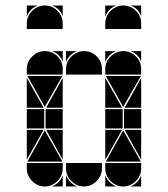

<svg xmlns="http://www.w3.org/2000/svg" viewBox="-20 -677 608 695"><path d="M284 -492Q311 -492 330 -473Q349 -454 349 -427V-407H219V-427Q219 -453 238.5 -472.5Q258 -492 284 -492ZM142 -492Q169 -492 188 -473Q207 -454 207 -427V-407H77V-427Q77 -453 96.5 -472.5Q116 -492 142 -492ZM142 -657Q169 -657 188 -638Q207 -619 207 -592V-572H77V-592Q77 -618 96.5 -637.5Q116 -657 142 -657ZM426 -492Q453 -492 472 -473Q491 -454 491 -427V-407H361V-427Q361 -453 380.5 -472.5Q400 -492 426 -492ZM426 -657Q453 -657 472 -638Q491 -619 491 -592V-572H361V-592Q361 -618 380.5 -637.5Q400 -657 426 -657ZM426 -2Q400 -2 380.5 -21.5Q361 -41 361 -67V-87H491V-67Q491 -41 471.5 -21.5Q452 -2 426 -2ZM142 -2Q116 -2 96.5 -21.5Q77 -41 77 -67V-87H207V-67Q207 -41 187.5 -21.5Q168 -2 142 -2ZM284 -2Q258 -2 238.5 -21.5Q219 -41 219 -67V-87H349V-67Q349 -41 329.5 -21.5Q310 -2 284 -2ZM363 -92 426 -205 490 -92ZM79 -92 142 -205 206 -92ZM206 -402 142 -290 79 -402ZM490 -402 426 -290 363 -402ZM424 -212H361V-282H424ZM140 -212H77V-282H140ZM491 -212H429V-282H491ZM207 -212H145V-282H207ZM77 -287V-395L138 -287ZM361 -287V-395L422 -287ZM361 -207H422L361 -99ZM77 -207H138L77 -99ZM207 -287H147L207 -395ZM491 -207V-99L431 -207ZM207 -207V-99L147 -207ZM491 -287H431L491 -395ZM219 -42Q231 -14 259 -2H219ZM361 -42Q373 -14 401 -2H361ZM361 -492H401Q387 -487 377 -477Q367 -467 361 -453ZM361 -657H401Q387 -652 377 -642Q367 -632 361 -618ZM168 -2Q182 -8 192 -18Q202 -28 207 -42V-2ZM77 -657H117Q103 -652 93 -642Q83 -632 77 -618ZM219 -492H259Q245 -487 235 -477Q225 -467 219 -453ZM452 -2Q466 -8 476 -18Q486 -28 491 -42V-2ZM491 -492V-453Q481 -482 452 -492ZM491 -657V-618Q481 -647 452 -657ZM207 -492V-453Q197 -482 168 -492ZM207 -657V-618Q197 -647 168 -657Z"/></svg>

Font: CAT DyFa
Style: Regular
Weight: 400
Designer: Peter Wiegel
Foundry: Peter Wiegel
Version: Version 1.001; ttfautohint (v1.3)